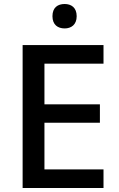

<svg xmlns="http://www.w3.org/2000/svg" viewBox="-20 -939 595 959"><path d="M303 -919C269 -919 242 -902 242 -858C242 -815 269 -797 303 -797C335 -797 363 -815 363 -858C363 -902 335 -919 303 -919ZM497 0V-93H202V-326H479V-418H202V-621H497V-714H93V0Z"/></svg>

Font: Noto Sans Georgian Medium
Style: Regular
Weight: 500
Designer: Monotype Design Team, Akaki Razmadze
Foundry: Google LLC
Version: Version 2.005